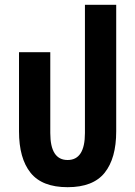

<svg xmlns="http://www.w3.org/2000/svg" viewBox="-20 -765 562 798"><path d="M261 13Q155 13 107 -47Q59 -107 59 -219V-548H189V-212Q189 -100 261 -100Q333 -100 333 -212V-745H463V-219Q463 -107 415 -47Q367 13 261 13Z"/></svg>

Font: Noto Sans Thai ExtCond
Style: Bold
Weight: 700
Width: 2
Designer: Monotype Design Team
Foundry: Monotype Imaging Inc.
Version: Version 2.002; ttfautohint (v1.8.4.7-5d5b)